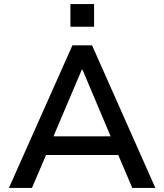

<svg xmlns="http://www.w3.org/2000/svg" viewBox="-20 -929 813 949"><path d="M24 0 338 -705H435L748 0H634L549 -199L599 -163H173L223 -199L138 0ZM384 -584 234 -231 209 -255H563L537 -231L388 -584ZM328 -797V-909H445V-797Z"/></svg>

Font: Nunito Sans 8pt SemiBold
Style: Regular
Weight: 600
Version: Version 3.101;gftools[0.9.27]